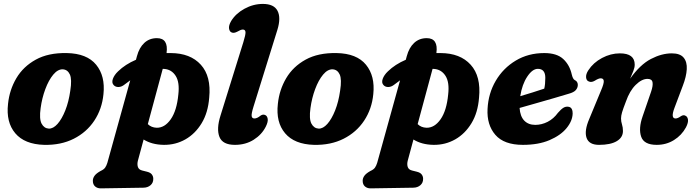

<svg xmlns="http://www.w3.org/2000/svg" viewBox="-20 -746 3647 1004"><path d="M329.5 -468.5Q434.5 -466.5 482.8 -407.5Q531 -348.5 521 -253.5Q513.5 -176 473.2 -115.2Q433 -54.5 365.8 -20.5Q298.5 13.5 210.5 11.5Q108.5 8.5 59.8 -49.2Q11 -107 22 -203Q29.5 -276 65.5 -337Q101.5 -398 167.2 -434.2Q233 -470.5 329.5 -468.5ZM235 -73.5Q258 -72.5 280.8 -98Q303.5 -123.5 321.5 -168.8Q339.5 -214 347.5 -271.5Q357 -331.5 345.2 -356.8Q333.5 -382 308.5 -383.5Q282.5 -384.5 258.5 -355.8Q234.5 -327 217 -280Q199.5 -233 192.5 -181Q184.5 -124 197.5 -99.5Q210.5 -75 235 -73.5Z M631.5 -304Q616 -291.5 600 -291Q584 -290.5 574.5 -301Q563 -313 570.2 -333.5Q577.5 -354 597.5 -373Q635 -409.5 691 -433.5L696 -452Q708 -497 734.8 -521.8Q761.5 -546.5 800.5 -546.5Q861.5 -546.5 851 -468.5Q862 -468.5 873 -468.5Q975.5 -468 1030.2 -407.5Q1085 -347 1074 -235.5Q1068 -157 1034.5 -101.8Q1001 -46.5 949.5 -17.2Q898 12 837 11.5Q804.5 11 778 3.8Q751.5 -3.5 731 -16.5L701 94.5Q696.5 112.5 701 126.8Q705.5 141 723 145.5L749 152Q767 156.5 774.2 166.5Q781.5 176.5 781.5 188.5Q782 209.5 767.5 222.2Q753 235 730.5 235.5L506.5 239Q489 239 477.2 228.8Q465.5 218.5 465.5 199Q465.5 185.5 474.5 173Q483.5 160.5 506 148Q523 140.5 530 130.2Q537 120 541.5 105L661 -326Q646.5 -316 631.5 -304ZM799 -78Q841 -77 872.8 -122.2Q904.5 -167.5 912.5 -251.5Q920 -315.5 898.8 -349Q877.5 -382.5 839.5 -385.5Q835.5 -386 831 -386L753 -97Q771 -79 799 -78Z M1430.5 -590 1305.5 -188Q1294 -151 1296 -138.8Q1298 -126.5 1310.5 -126.5Q1324.5 -126.5 1342 -141Q1355 -150 1366.5 -144.5Q1377 -140.5 1379.8 -124.8Q1382.5 -109 1370 -84Q1349 -42 1306.5 -15.2Q1264 11.5 1208.5 11.5Q1144 11.5 1127.5 -30.2Q1111 -72 1133 -141.5L1252.5 -525.5Q1264.5 -564 1263.8 -577.8Q1263 -591.5 1249.5 -591.5Q1239.5 -591.5 1222 -581Q1203.5 -571 1192 -576Q1180.5 -580 1177.8 -596.2Q1175 -612.5 1189 -636.5Q1213 -675.5 1258.8 -700.5Q1304.5 -725.5 1354.5 -725.5Q1412.5 -725.5 1431.2 -689.5Q1450 -653.5 1430.5 -590Z M1740.5 -468.5Q1845.5 -466.5 1893.8 -407.5Q1942 -348.5 1932 -253.5Q1924.5 -176 1884.2 -115.2Q1844 -54.5 1776.8 -20.5Q1709.5 13.5 1621.5 11.5Q1519.5 8.5 1470.8 -49.2Q1422 -107 1433 -203Q1440.5 -276 1476.5 -337Q1512.5 -398 1578.2 -434.2Q1644 -470.5 1740.5 -468.5ZM1646 -73.5Q1669 -72.5 1691.8 -98Q1714.5 -123.5 1732.5 -168.8Q1750.5 -214 1758.5 -271.5Q1768 -331.5 1756.2 -356.8Q1744.5 -382 1719.5 -383.5Q1693.5 -384.5 1669.5 -355.8Q1645.5 -327 1628 -280Q1610.5 -233 1603.5 -181Q1595.5 -124 1608.5 -99.5Q1621.5 -75 1646 -73.5Z M2042.5 -304Q2027 -291.5 2011 -291Q1995 -290.5 1985.5 -301Q1974 -313 1981.2 -333.5Q1988.5 -354 2008.5 -373Q2046 -409.5 2102 -433.5L2107 -452Q2119 -497 2145.8 -521.8Q2172.5 -546.5 2211.5 -546.5Q2272.5 -546.5 2262 -468.5Q2273 -468.5 2284 -468.5Q2386.5 -468 2441.2 -407.5Q2496 -347 2485 -235.5Q2479 -157 2445.5 -101.8Q2412 -46.5 2360.5 -17.2Q2309 12 2248 11.5Q2215.5 11 2189 3.8Q2162.5 -3.5 2142 -16.5L2112 94.5Q2107.5 112.5 2112 126.8Q2116.5 141 2134 145.5L2160 152Q2178 156.5 2185.2 166.5Q2192.5 176.5 2192.5 188.5Q2193 209.5 2178.5 222.2Q2164 235 2141.5 235.5L1917.5 239Q1900 239 1888.2 228.8Q1876.5 218.5 1876.5 199Q1876.5 185.5 1885.5 173Q1894.5 160.5 1917 148Q1934 140.5 1941 130.2Q1948 120 1952.5 105L2072 -326Q2057.5 -316 2042.5 -304ZM2210 -78Q2252 -77 2283.8 -122.2Q2315.5 -167.5 2323.5 -251.5Q2331 -315.5 2309.8 -349Q2288.5 -382.5 2250.5 -385.5Q2246.5 -386 2242 -386L2164 -97Q2182 -79 2210 -78Z M2974.5 -152.5Q2973.5 -113.5 2942.5 -75.8Q2911.5 -38 2853.5 -13.2Q2795.5 11.5 2714.5 11.5Q2615.5 11.5 2570.2 -41Q2525 -93.5 2529.5 -176.5Q2533.5 -257.5 2572.5 -323.8Q2611.5 -390 2677 -429.2Q2742.5 -468.5 2826 -468.5Q2892 -468.5 2925.5 -437.2Q2959 -406 2970 -356Q2975.5 -333 2985 -327.5Q3001 -320.5 3001.5 -302.5Q3001.5 -287.5 2991.2 -275.2Q2981 -263 2953 -255.5Q2920.5 -245.5 2875.5 -232.5Q2830.5 -219.5 2783.2 -206Q2736 -192.5 2697 -181.5Q2700 -137.5 2721.5 -115.2Q2743 -93 2779 -93Q2812.5 -93 2843.8 -109Q2875 -125 2897.5 -156Q2914 -175 2925.8 -182.2Q2937.5 -189.5 2951 -188Q2964.5 -186.5 2969.8 -176Q2975 -165.5 2974.5 -152.5ZM2792.5 -386Q2764 -386 2737 -345.2Q2710 -304.5 2700.5 -243Q2732 -252.5 2766 -263Q2800 -273.5 2826 -282.5Q2831.5 -305 2831.5 -339Q2831.5 -386 2792.5 -386Z M3060.5 -319.5Q3046.5 -323.5 3044.8 -340.8Q3043 -358 3056.5 -378.5Q3082.5 -418.5 3128 -442.8Q3173.5 -467 3221.5 -467Q3299 -467 3299 -408Q3299 -393 3291.8 -374.8Q3284.5 -356.5 3275 -334.5Q3327 -408 3383.5 -437.5Q3440 -467 3493 -467Q3536.5 -467 3555 -444.5Q3573.5 -422 3571.2 -383.8Q3569 -345.5 3550.5 -297.5L3507 -182Q3486 -126.5 3512.5 -126.5Q3524 -126.5 3540 -138Q3553.5 -147 3564 -141Q3575 -136.5 3577.5 -120.8Q3580 -105 3567 -80Q3544.5 -38.5 3504.2 -13.5Q3464 11.5 3414 11.5Q3347.5 11.5 3332.8 -31.2Q3318 -74 3340.5 -138L3384.5 -266Q3395.5 -298 3392.2 -315.8Q3389 -333.5 3366 -333.5Q3336 -333.5 3304.2 -302.2Q3272.5 -271 3253 -215Q3238.5 -177.5 3233 -159Q3227.5 -140.5 3227.5 -126.5Q3227.5 -110.5 3232.5 -95.2Q3237.5 -80 3237.5 -61Q3237.5 -27 3205 -7.8Q3172.5 11.5 3112.5 11.5Q3060 11.5 3047.2 -25.2Q3034.5 -62 3061.5 -124.5L3123 -273Q3138.5 -309 3137.2 -322.8Q3136 -336.5 3121 -336.5Q3110 -336.5 3089.5 -323.5Q3072.5 -314 3060.5 -319.5Z"/></svg>

Font: Fraunces 72pt S100
Style: Bold Italic
Weight: 700
Italic angle: -16°
Version: Version 1.000; ttfautohint (v1.8.3)